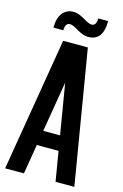

<svg xmlns="http://www.w3.org/2000/svg" viewBox="-123 -861 588 916"><g transform="rotate(15 171.0 -403.0)"><path d="M170.9 -468.8 129.4 -219.7H212.4ZM117.2 -146.5 92.8 0H0L109.9 -659.2H231.9L341.8 0H249L224.6 -146.5ZM97.7 -708H48.8Q48.8 -756.8 69.6 -781.2Q90.3 -805.7 122.1 -805.7Q146.5 -805.7 177 -787.4Q207.5 -769 219.7 -769Q244.1 -769 244.1 -805.7H293Q293 -756.8 274.7 -732.4Q256.3 -708 219.7 -708Q195.3 -708 164.8 -726.3Q134.3 -744.6 122.1 -744.6Q97.7 -744.6 97.7 -708Z"/></g></svg>

Font: Alegre Sans
Style: Regular
Weight: 400
Width: 3
Designer: GrandChaos9000
Version: Version 1.2.6 - August 1, 2014